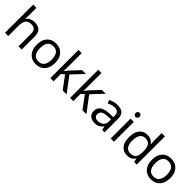

<svg xmlns="http://www.w3.org/2000/svg" viewBox="334 -2206 3663 3663"><g transform="rotate(45 2165.0 -375.0)"><path d="M173 -537Q173 -497 168 -462H174Q200 -503 244.5 -524Q289 -545 341 -545Q439 -545 488 -498.5Q537 -452 537 -349V0H450V-343Q450 -472 330 -472Q240 -472 206.5 -421.5Q173 -371 173 -277V0H85V-760H173Z M1169 -269Q1169 -136 1101.5 -63Q1034 10 919 10Q848 10 792.5 -22.5Q737 -55 705 -117.5Q673 -180 673 -269Q673 -402 740 -474Q807 -546 922 -546Q995 -546 1050.5 -513.5Q1106 -481 1137.5 -419.5Q1169 -358 1169 -269ZM764 -269Q764 -174 801.5 -118.5Q839 -63 921 -63Q1002 -63 1040 -118.5Q1078 -174 1078 -269Q1078 -364 1040 -418Q1002 -472 920 -472Q838 -472 801 -418Q764 -364 764 -269Z M1395 -363Q1395 -347 1393.5 -321Q1392 -295 1391 -276H1395Q1401 -284 1413 -299Q1425 -314 1437.5 -329.5Q1450 -345 1459 -355L1630 -536H1733L1516 -307L1748 0H1642L1456 -250L1395 -197V0H1308V-760H1395Z M1929 -363Q1929 -347 1927.5 -321Q1926 -295 1925 -276H1929Q1935 -284 1947 -299Q1959 -314 1971.5 -329.5Q1984 -345 1993 -355L2164 -536H2267L2050 -307L2282 0H2176L1990 -250L1929 -197V0H1842V-760H1929Z M2579 -545Q2677 -545 2724 -502Q2771 -459 2771 -365V0H2707L2690 -76H2686Q2651 -32 2612.5 -11Q2574 10 2506 10Q2433 10 2385 -28.5Q2337 -67 2337 -149Q2337 -229 2400 -272.5Q2463 -316 2594 -320L2685 -323V-355Q2685 -422 2656 -448Q2627 -474 2574 -474Q2532 -474 2494 -461.5Q2456 -449 2423 -433L2396 -499Q2431 -518 2479 -531.5Q2527 -545 2579 -545ZM2605 -259Q2505 -255 2466.5 -227Q2428 -199 2428 -148Q2428 -103 2455.5 -82Q2483 -61 2526 -61Q2594 -61 2639 -98.5Q2684 -136 2684 -214V-262Z M2982 -737Q3002 -737 3017.5 -723.5Q3033 -710 3033 -681Q3033 -653 3017.5 -639Q3002 -625 2982 -625Q2960 -625 2945 -639Q2930 -653 2930 -681Q2930 -710 2945 -723.5Q2960 -737 2982 -737ZM3025 -536V0H2937V-536Z M3385 10Q3285 10 3225 -59.5Q3165 -129 3165 -267Q3165 -405 3225.5 -475.5Q3286 -546 3386 -546Q3448 -546 3487.5 -523Q3527 -500 3552 -467H3558Q3557 -480 3554.5 -505.5Q3552 -531 3552 -546V-760H3640V0H3569L3556 -72H3552Q3528 -38 3488 -14Q3448 10 3385 10ZM3399 -63Q3484 -63 3518.5 -109.5Q3553 -156 3553 -250V-266Q3553 -366 3520 -419.5Q3487 -473 3398 -473Q3327 -473 3291.5 -416.5Q3256 -360 3256 -265Q3256 -169 3291.5 -116Q3327 -63 3399 -63Z M4276 -269Q4276 -136 4208.5 -63Q4141 10 4026 10Q3955 10 3899.5 -22.5Q3844 -55 3812 -117.5Q3780 -180 3780 -269Q3780 -402 3847 -474Q3914 -546 4029 -546Q4102 -546 4157.5 -513.5Q4213 -481 4244.5 -419.5Q4276 -358 4276 -269ZM3871 -269Q3871 -174 3908.5 -118.5Q3946 -63 4028 -63Q4109 -63 4147 -118.5Q4185 -174 4185 -269Q4185 -364 4147 -418Q4109 -472 4027 -472Q3945 -472 3908 -418Q3871 -364 3871 -269Z"/></g></svg>

Font: Noto Sans Old Hungarian
Style: Regular
Weight: 400
Designer: Monotype Design Team
Foundry: Monotype Imaging Inc.
Version: Version 2.005; ttfautohint (v1.8.4.7-5d5b)